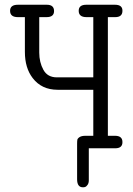

<svg xmlns="http://www.w3.org/2000/svg" viewBox="-20 -631 565 817"><path d="M22.9 -585Q22.9 -610.8 56.2 -610.8H179.2Q210 -610.8 210 -584Q210 -558.1 178.2 -558.1H147V-407.2Q147 -366.2 164.6 -334Q182.1 -301.8 222.2 -301.8H377V-558.1H348.1Q314.9 -558.1 314.9 -585Q314.9 -610.8 347.2 -610.8H469.2Q501.5 -610.8 501 -585Q501 -558.1 470.2 -558.1H439V-53.2H469.2Q501.5 -53.2 501 -25.9Q501 0 470.2 0H357.9V136.2Q357.9 148.4 352.5 155.8Q347.2 163.1 342.5 164.6Q337.9 166 333 166Q308.1 166 308.1 131.8V-19Q308.1 -30.3 309.1 -36.1Q310.1 -42 318.6 -47.6Q327.1 -53.2 344.2 -53.2H377V-249H225.1Q157.2 -249 119.1 -298.8Q85.9 -341.8 85.9 -410.2V-558.1H56.2Q22.9 -558.1 22.9 -585Z"/></svg>

Font: CMU Typewriter Text
Style: Light
Weight: 200
Version: Version 0.7.0